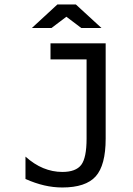

<svg xmlns="http://www.w3.org/2000/svg" viewBox="-20 -830 590 850"><path d="M92.8 -37.6C121.4 -24.9 149.1 -15.5 175.8 -9.3C202.5 -3.1 229.2 0 255.9 0C324.9 0 374.1 -16.4 403.6 -49.1C433 -81.8 447.8 -137.5 447.8 -216.3V-638.2H203.6V-566.9H363.3V-216.3C363.3 -159.7 355.4 -120.9 339.6 -100.1C323.8 -79.3 295.9 -68.8 255.9 -68.8C226.9 -68.8 198.8 -74.5 171.6 -85.7C144.4 -96.9 118.2 -113.9 92.8 -136.7ZM429.2 -706.1 315.9 -810.1H233.9L121.1 -706.1H208L273.9 -755.9L339.8 -706.1ZM0 -638.2Z"/></svg>

Font: CodeNewRoman Nerd Font Mono
Style: Regular
Weight: 400
Monospace: yes
Designer: Sam Radian
Foundry: Code New Roman
Version: Version 2.00 November 29, 2014;Nerd Fonts 3.2.1